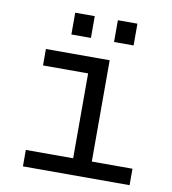

<svg xmlns="http://www.w3.org/2000/svg" viewBox="-80 -781 761 851"><g transform="rotate(10 300.0 -355.5)"><path d="M80 0V-74H293V-456H90V-530H377V-74H560V0ZM190 -613V-711H278V-613ZM382 -613V-711H470V-613Z"/></g></svg>

Font: Geist Mono
Style: Regular
Weight: 400
Monospace: yes
Designer: Basement.studio, Andrés Briganti, Mateo Zaragoza
Foundry: Basement.studio, Vercel, Andrés Briganti, Guido Ferreyra, Mateo Zaragoza
Version: Version 1.500; ttfautohint (v1.8.4.7-5d5b)